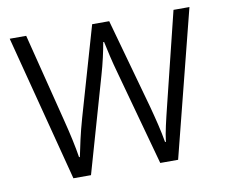

<svg xmlns="http://www.w3.org/2000/svg" viewBox="-64 -610 806 688"><g transform="rotate(-10 339.0 -266.0)"><path d="M371 -346 466 0H531L666 -532H608L526 -199C513 -146 503 -106 499 -71H496C489 -113 477 -160 465 -205L374 -532H312L218 -206C203 -154 193 -105 186 -71H183C177 -110 167 -156 153 -211L72 -532H12L150 0H214L313 -346C325 -387 334 -428 340 -462H343C350 -429 359 -388 371 -346Z"/></g></svg>

Font: Noto Sans Bengali SemiCondensed Light
Style: Regular
Weight: 300
Width: 4
Designer: Joana Ranito - Universal Thirst; Jelle Bosma - Monotype Design Team
Foundry: Universal Thirst ehf.
Version: Version 3.000